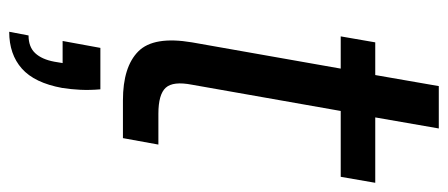

<svg xmlns="http://www.w3.org/2000/svg" viewBox="-298 -428 973 417"><g transform="rotate(90 188.5 -219.5)"><path d="M174 49Q176 72 175 92.5Q174 113 171 132Q160 192 129 219.5Q98 247 49 247L57 205Q82 205 95.5 190.5Q109 176 114 149L117 131H69L84 49ZM129 -473H59L72 -548H143L167 -686H259L235 -548H377L364 -473H221L164 -150Q156 -109 170.5 -93Q185 -77 227 -77H294L280 0H198Q125 0 91.5 -33.5Q58 -67 72 -150Z"/></g></svg>

Font: SVN-Poppins
Style: Italic
Weight: 400
Italic angle: -10°
Designer: Ninad Kale (Devanagari), Jonny Pinhorn (Latin)
Foundry: Indian Type Foundry
Version: Version 3.002 2017; ttfautohint (v1.8.3)